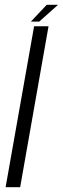

<svg xmlns="http://www.w3.org/2000/svg" viewBox="-20 -785 264 805"><path d="M3.5 0 123 -675H183.5L64.5 0ZM109.5 -694.5 176 -765H223.5L144.5 -694.5Z"/></svg>

Font: Anybody Light
Style: Italic
Weight: 300
Italic angle: -10°
Designer: Tyler Finck
Foundry: Etcetera Type Company
Version: Version 1.010; ttfautohint (v1.8.3) -l 8 -r 50 -G 200 -x 14 